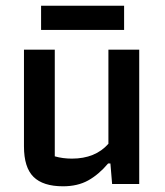

<svg xmlns="http://www.w3.org/2000/svg" viewBox="-20 -645 578 673"><path d="M124 -625H415V-540H124ZM64 -132V-471H172V-97Q200 -89 232 -89Q314 -89 360 -141V-471H468V0H373L367 -72H359Q326 -33 289 -12.5Q252 8 201 8Q131 8 97.5 -25Q64 -58 64 -132Z"/></svg>

Font: Athiti SemiBold
Style: Regular
Weight: 600
Designer: CadsonDemak Team
Foundry: CadsonDemak
Version: Version 1.033